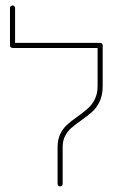

<svg xmlns="http://www.w3.org/2000/svg" viewBox="-20 -674 425 698"><path d="M189.3 -5.6V-138.9Q189.3 -166.7 199.1 -186.7Q208.9 -206.7 223.3 -220Q237.8 -233.3 262.2 -250.4Q286.3 -267.8 300.7 -280.9Q315.2 -294.1 325 -313.9Q334.8 -333.7 334.8 -361.5V-508.9H353.3V-361.5Q353.3 -328.5 342.4 -305.4Q331.5 -282.2 315.7 -268Q300 -253.7 274.1 -235.6Q251.1 -219.3 238.3 -208Q225.6 -196.7 216.7 -179.6Q207.8 -162.6 207.8 -138.9V-5.6Q207.8 -1.9 205.2 0.9Q202.6 3.7 198.5 3.7Q194.8 3.7 192 0.9Q189.3 -1.9 189.3 -5.6ZM25.6 -654.1Q29.6 -654.1 32.2 -651.5Q34.8 -648.9 34.8 -644.8V-508.9H16.3V-644.8Q16.3 -648.9 19.1 -651.5Q21.9 -654.1 25.6 -654.1ZM16.3 -508.9Q16.3 -513 19.1 -515.6Q21.9 -518.1 25.6 -518.1H344.1Q348.1 -518.1 350.7 -515.6Q353.3 -513 353.3 -508.9Q353.3 -505.2 350.7 -502.4Q348.1 -499.6 344.1 -499.6H25.6Q21.9 -499.6 19.1 -502.4Q16.3 -505.2 16.3 -508.9Z"/></svg>

Font: 26F Galaxy Hebrew Hairline
Style: Regular
Weight: 50
Designer: C₂₉H₂₅N₃O₅
Version: Version 1.000